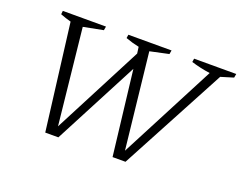

<svg xmlns="http://www.w3.org/2000/svg" viewBox="-103 -839 1296 1032"><g transform="rotate(20 544.5 -323.5)"><path d="M232 0 156 -607Q126 -615 95 -627L97 -647H344L340 -625L227 -603L285 -55L551 -568L546 -605Q507 -613 469 -627L472 -647H719L715 -625L608 -602L668 -55L953 -603Q896 -611 845 -627L848 -647H1089L1085 -625L1013 -603L691 0H617L560 -484L307 0Z"/></g></svg>

Font: Piazzolla Light
Style: Italic
Weight: 300
Italic angle: -11.3°
Designer: Juan Pablo del Peral
Foundry: Huerta Tipografica
Version: Version 1.330